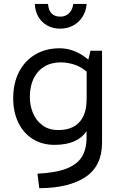

<svg xmlns="http://www.w3.org/2000/svg" viewBox="-20 -738 629 993"><path d="M507.8 -475.6V0Q507.8 120.1 422.6 177.2Q337.4 234.4 183.1 235.4L173.8 160.2Q267.1 155.8 322.5 134.5Q377.9 113.3 402.8 74Q427.7 34.7 427.7 -26.9V-60.1Q380.9 11.2 262.2 11.2Q198.2 11.2 149.9 -18.8Q101.6 -48.8 75 -103.5Q48.3 -158.2 48.3 -230.5Q48.3 -307.1 78.1 -365.5Q107.9 -423.8 162.4 -456.1Q216.8 -488.3 288.6 -488.3Q366.7 -488.3 437 -429.7L447.8 -475.6ZM428.2 -220.7V-367.2Q397.9 -393.6 362.5 -404.5Q327.1 -415.5 294.9 -415.5Q245.6 -415.5 209.5 -393.8Q173.3 -372.1 153.8 -331.8Q134.3 -291.5 134.3 -235.8Q134.3 -193.8 149.9 -154.8Q165.5 -115.7 198.7 -90.6Q231.9 -65.4 281.7 -65.4Q353 -65.4 390.4 -106.2Q427.7 -147 427.7 -221.2ZM160.2 -717.8H228.5Q232.9 -651.9 293 -651.9Q318.8 -651.9 337.2 -669.7Q355.5 -687.5 358.9 -717.8H428.2Q425.3 -680.2 406.7 -651.1Q388.2 -622.1 358.2 -606Q328.1 -589.8 292 -589.8Q254.4 -589.8 225.1 -605.7Q195.8 -621.6 178.7 -650.6Q161.6 -679.7 160.2 -717.8Z"/></svg>

Font: Selawik
Style: Regular
Weight: 400
Designer: Aaron Bell
Foundry: Microsoft Corporation
Version: Version 1.01